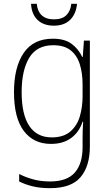

<svg xmlns="http://www.w3.org/2000/svg" viewBox="-20 -741 571 1002"><path d="M256 -539Q318 -539 354 -512Q390 -485 409 -444H412L418 -529H449V24Q449 126 400.5 183.5Q352 241 241 241Q190 241 151 231.5Q112 222 80 206V167Q113 184 153 195Q193 206 241 206Q330 206 370.5 159.5Q411 113 411 27V-12Q411 -36 411.5 -58Q412 -80 414 -106H411Q393 -51 351 -20.5Q309 10 246 10Q155 10 104 -58Q53 -126 53 -260Q53 -390 103.5 -464.5Q154 -539 256 -539ZM258 -505Q172 -505 132.5 -439.5Q93 -374 93 -260Q93 -143 133 -83.5Q173 -24 250 -24Q312 -24 347.5 -55Q383 -86 397 -135Q411 -184 411 -239V-299Q411 -359 396.5 -405.5Q382 -452 348.5 -478.5Q315 -505 258 -505ZM382 -721Q377 -668 346 -637.5Q315 -607 261 -607Q208 -607 176.5 -636.5Q145 -666 142 -721H172Q175 -683 197.5 -661.5Q220 -640 262 -640Q304 -640 326 -661.5Q348 -683 352 -721Z"/></svg>

Font: Noto Sans Khmer UI SemiCondensed ExtraLight
Style: Regular
Weight: 200
Width: 4
Designer: Danh Hong and the Monotype Design Team
Foundry: Monotype Imaging Inc.
Version: Version 2.002; ttfautohint (v1.8.4.7-5d5b)